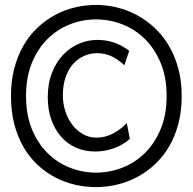

<svg xmlns="http://www.w3.org/2000/svg" viewBox="-20 -745 780 777"><path d="M368.7 -666.5Q314 -666.5 262.9 -646.5Q211.9 -626.5 172.4 -587.4Q132.8 -548.3 109.1 -490.5Q85.4 -432.6 85.4 -356.4Q85.4 -280.3 109.1 -222.4Q132.8 -164.6 172.4 -125.5Q211.9 -86.4 262.9 -66.4Q314 -46.4 368.7 -46.4Q423.3 -46.4 474.9 -66.4Q526.4 -86.4 566.2 -125.5Q606 -164.6 630.1 -222.4Q654.3 -280.3 654.3 -356.4Q654.3 -432.6 630.1 -490.5Q606 -548.3 566.2 -587.4Q526.4 -626.5 474.9 -646.5Q423.3 -666.5 368.7 -666.5ZM368.7 -725.1Q411.1 -725.1 453.4 -714.8Q495.6 -704.6 534.2 -683.8Q572.8 -663.1 605.7 -632.3Q638.7 -601.6 663.1 -560.5Q687.5 -519.5 701.4 -468.5Q715.3 -417.5 715.3 -356.4Q715.3 -293.9 701.4 -242.4Q687.5 -190.9 663.1 -150.1Q638.7 -109.4 605.7 -78.9Q572.8 -48.3 534.2 -28.1Q495.6 -7.8 453.4 2.2Q411.1 12.2 368.7 12.2Q324.7 12.2 282.2 2.2Q239.7 -7.8 201.7 -28.1Q163.6 -48.3 131.1 -78.9Q98.6 -109.4 75 -150.1Q51.3 -190.9 37.8 -242.7Q24.4 -294.4 24.4 -356.4Q24.4 -417.5 37.8 -468.5Q51.3 -519.5 75 -560.5Q98.6 -601.6 131.1 -632.3Q163.6 -663.1 201.7 -683.8Q239.7 -704.6 282.5 -714.8Q325.2 -725.1 368.7 -725.1ZM493.2 -246.6Q467.3 -220.2 436.3 -204.1Q405.3 -188 371.1 -188Q339.8 -188 314.7 -202.6Q289.6 -217.3 271.7 -241.2Q253.9 -265.1 244.1 -295.9Q234.4 -326.7 234.4 -358.9Q234.4 -400.4 245.4 -432.1Q256.3 -463.9 275.4 -485.6Q294.4 -507.3 319.8 -518.6Q345.2 -529.8 373.5 -529.8Q401.9 -529.8 428 -518.8Q454.1 -507.8 483.4 -481L502.9 -539.6Q469.2 -564.5 438.2 -574Q407.2 -583.5 373.5 -583.5Q335.9 -583.5 300 -568.4Q264.2 -553.2 236.1 -523.9Q208 -494.6 190.7 -451.2Q173.3 -407.7 173.3 -351.6Q173.3 -302.2 187.3 -262Q201.2 -221.7 226.3 -192.6Q251.5 -163.6 287.1 -147.7Q322.8 -131.8 366.2 -131.8Q383.8 -131.8 402.8 -135Q421.9 -138.2 440.2 -144.8Q458.5 -151.4 475.1 -160.9Q491.7 -170.4 505.4 -183.1Z"/></svg>

Font: Andika DR AuSIL
Style: Regular
Weight: 400
Designer: Annie Olsen & Victor Gaultney
Foundry: SIL International
Version: Version 0.003